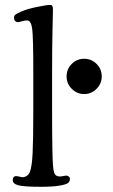

<svg xmlns="http://www.w3.org/2000/svg" viewBox="-20 -735 449 763"><path d="M112.3 -295.4V-450.7Q112.3 -583 108.2 -618.4Q104 -653.8 87.4 -653.8Q77.6 -653.8 66.7 -650.4Q55.7 -647 51.8 -647Q44.4 -647 40 -651.9Q35.6 -656.7 35.6 -664.1Q35.6 -672.9 42 -677.5Q48.3 -682.1 67.9 -690.4Q87.4 -699.2 126.2 -707.3Q165 -715.3 178.7 -715.3Q186 -715.3 188.2 -710.9Q190.4 -706.5 190.4 -695.3Q190.4 -691.9 188.7 -617.9Q187 -543.9 187 -446.8V-301.8Q187 -239.3 187.3 -209Q187.5 -178.7 188.2 -138.2Q189 -97.7 190.7 -77.1Q192.4 -56.6 195.3 -48.3Q200.2 -33.7 217.3 -33.7Q223.6 -33.7 231.4 -35.4Q239.3 -37.1 243.7 -37.1Q249 -37.1 253.4 -33.4Q257.8 -29.8 257.8 -23.9Q257.8 -13.7 250 -7.6Q242.2 -1.5 215.3 2.9Q188.5 7.3 141.1 7.3Q76.2 7.3 53.5 1.5Q30.8 -4.4 30.8 -19Q30.8 -35.2 43.9 -35.2Q48.3 -35.2 57.4 -33Q66.4 -30.8 70.3 -30.8Q78.1 -30.8 86.2 -35.9Q94.2 -41 98.1 -50.3Q106.9 -70.8 109.6 -125.5Q112.3 -180.2 112.3 -295.4ZM265.1 -382.1Q244.6 -402.8 244.6 -431.6Q244.6 -460.4 265.1 -481Q285.6 -501.5 314.5 -501.5Q343.3 -501.5 363.8 -481Q384.3 -460.4 384.3 -431.6Q384.3 -402.8 363.8 -382.1Q343.3 -361.3 314.5 -361.3Q285.6 -361.3 265.1 -382.1Z"/></svg>

Font: Cooper*
Style: Regular
Weight: 400
Designer: Owen Earl
Foundry: indestructible type*
Version: Version 0.001